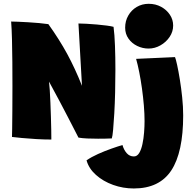

<svg xmlns="http://www.w3.org/2000/svg" viewBox="-20 -748 1040 1034"><path d="M256.5 3.5Q217.5 3.5 175.5 1Q133.5 -1.5 98.5 -4.8Q63.5 -8 44.5 -10.5Q45 -15 45.5 -53.8Q46 -92.5 46.5 -153Q47 -213.5 47 -283Q47 -348 46.5 -413.8Q46 -479.5 44.5 -536.8Q43 -594 40 -632Q51.5 -632 76.2 -631Q101 -630 131.2 -628.2Q161.5 -626.5 190.5 -623.8Q219.5 -621 240.5 -618Q299.5 -535.5 341.8 -457.8Q384 -380 421.5 -286L402.5 -621.5Q419.5 -621.5 446.2 -620Q473 -618.5 502 -616Q531 -613.5 555.2 -610.2Q579.5 -607 591.5 -603.5Q597 -562.5 599.2 -501.5Q601.5 -440.5 601.5 -373Q601.5 -311.5 600 -250.5Q598.5 -189.5 595.5 -137.2Q592.5 -85 589.2 -49.2Q586 -13.5 582 -2.5Q550 -1 508 -1Q478 -1 449.8 -2.2Q421.5 -3.5 402.5 -7Q398 -15.5 383.5 -44Q369 -72.5 347.2 -114.5Q325.5 -156.5 299 -206.5Q272.5 -256.5 244 -308.5Q246 -293 248 -262.8Q250 -232.5 251.5 -194.8Q253 -157 254.2 -118.8Q255.5 -80.5 256 -48Q256.5 -15.5 256.5 3.5ZM781 -727.5Q818 -727.5 847.8 -711.2Q877.5 -695 895 -668.5Q912.5 -642 912.5 -610.5Q912.5 -577.5 893.5 -549.2Q874.5 -521 844.2 -503.8Q814 -486.5 780 -486.5Q748 -486.5 719 -500.5Q690 -514.5 672 -540Q654 -565.5 654 -599Q654 -635 670.8 -664.2Q687.5 -693.5 716.2 -710.5Q745 -727.5 781 -727.5ZM966.5 -126.5Q966.5 72.5 902.5 169.8Q838.5 267 700.5 267Q643 267 589.2 247.8Q535.5 228.5 497 194.2Q458.5 160 446 115.5Q472 97.5 508.2 81.2Q544.5 65 580 52.5Q615.5 40 639.5 33Q647 59.5 662.5 77Q678 94.5 701 94.5Q718.5 94.5 729.8 75.8Q741 57 747.2 27.5Q753.5 -2 756 -35Q758.5 -68 758.5 -96Q758.5 -134 754.8 -179.5Q751 -225 744.5 -271.8Q738 -318.5 729.8 -359.8Q721.5 -401 713 -431L922.5 -440.5Q926.5 -431.5 933.8 -398.8Q941 -366 948.5 -320Q956 -274 961.2 -223.2Q966.5 -172.5 966.5 -126.5Z"/></svg>

Font: Grandstander Black
Style: Regular
Weight: 900
Designer: Tyler Finck
Foundry: Etcetera Type Co
Version: Version 1.200; ttfautohint (v1.8.3)